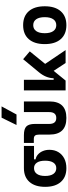

<svg xmlns="http://www.w3.org/2000/svg" viewBox="750 -1584 845 2384"><g transform="rotate(-90 1172.0 -392.5)"><path d="M275.9 9.8Q165.5 9.8 104.5 -59.1Q43.5 -127.9 43.5 -253.9Q43.5 -379.4 104.5 -448.5Q165.5 -517.6 275.9 -517.6H551.8V-392.1H385.3V-372.6Q418.9 -366.7 445.8 -342.8Q472.7 -318.8 488 -282Q503.4 -245.1 503.4 -201.2Q503.4 -137.7 475.1 -90.3Q446.8 -43 395.8 -16.6Q344.7 9.8 275.9 9.8ZM275.9 -115.7Q319.8 -115.7 344 -151.6Q368.2 -187.5 368.2 -253.9Q368.2 -320.3 344 -356.2Q319.8 -392.1 275.9 -392.1Q229.5 -392.1 204.1 -356.2Q178.7 -320.3 178.7 -253.9Q178.7 -187.5 204.1 -151.6Q229.5 -115.7 275.9 -115.7Z M898.4 9.8Q692.4 9.8 692.4 -200.2V-326.2Q692.4 -363.8 680.2 -379.2Q668 -394.5 637.7 -394.5H588.4V-517.6H686Q762.7 -517.6 793.7 -487.1Q824.7 -456.5 824.7 -380.9V-204.1Q824.7 -115.7 898.4 -115.7Q971.7 -115.7 971.7 -204.1V-517.6H1104V-200.2Q1104 9.8 898.4 9.8ZM811.5 -609.4 902.3 -794.9H1042.5L941.9 -609.4Z M1240.7 0V-517.6H1373V-148.4H1391.6Q1394.5 -245.1 1466.8 -331.5L1628.4 -527.3L1725.6 -444.8L1570.3 -253.9L1741.7 0H1581.1L1483.9 -148.4L1363.3 0Z M2050.8 9.8Q1939 9.8 1877.4 -60.5Q1815.9 -130.9 1815.9 -258.8Q1815.9 -387.2 1877.4 -457.3Q1939 -527.3 2050.8 -527.3Q2162.6 -527.3 2224.1 -457.3Q2285.6 -387.2 2285.6 -258.8Q2285.6 -130.9 2224.1 -60.5Q2162.6 9.8 2050.8 9.8ZM2050.8 -115.7Q2098.6 -115.7 2124.5 -153.1Q2150.4 -190.4 2150.4 -258.8Q2150.4 -327.6 2124.5 -364.7Q2098.6 -401.9 2050.8 -401.9Q2003.4 -401.9 1977.3 -364.7Q1951.2 -327.6 1951.2 -258.8Q1951.2 -190.4 1977.3 -153.1Q2003.4 -115.7 2050.8 -115.7Z"/></g></svg>

Font: Cascadia Mono
Style: Bold
Weight: 700
Monospace: yes
Designer: Aaron Bell
Foundry: Saja Typeworks
Version: Version 2404.023; ttfautohint (v1.8.4)